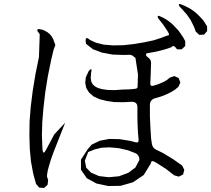

<svg xmlns="http://www.w3.org/2000/svg" viewBox="-20 -934 1056 960"><path d="M153.3 -39.1 145.5 -68.4 134.8 -127 128.9 -189.5 127 -255.9 127.9 -326.2 133.8 -401.4 143.6 -479.5 157.2 -562.5 174.8 -649.4 178.7 -762.7 167 -779.3Q164.1 -791 178.7 -788.1L193.4 -785.2L206.1 -779.3L217.8 -772.5L229.5 -762.7L238.3 -752L246.1 -738.3L256.8 -709L248 -685.5L236.3 -636.7L218.8 -550.8L206.1 -470.7L197.3 -394.5L191.4 -323.2L189.5 -255.9L192.4 -186.5Q195.3 -157.2 209 -182.6L251 -261.7L305.7 -320.3L246.1 -168.9L234.4 -135.7L225.6 -106.4L218.8 -82L215.8 -63.5L214.8 -52.7L220.7 -33.2L217.8 -9.8L200.2 5.9L175.8 3.9L160.2 -14.6ZM487.3 -195.3 452.1 -186.5 420.9 -173.8 404.3 -130.9 411.1 -95.7 434.6 -71.3 474.6 -53.7 523.4 -47.9 575.2 -52.7 622.1 -70.3 657.2 -96.7 676.8 -133.8Q677.7 -161.1 652.3 -169.9L620.1 -182.6L572.3 -193.4L527.3 -197.3ZM835.9 -697.3 802.7 -686.5 760.7 -675.8 711.9 -667Q707 -657.2 715.8 -650.4L724.6 -643.6L732.4 -633.8L735.4 -622.1L733.4 -558.6L731.4 -515.6Q731.4 -502 745.1 -504.9L767.6 -511.7L787.1 -519.5L803.7 -527.3L817.4 -536.1L829.1 -545.9L851.6 -553.7L873 -543.9L881.8 -521.5L872.1 -500L854.5 -485.4L834 -472.7L811.5 -461.9L787.1 -452.1L757.8 -443.4Q729.5 -436.5 729.5 -408.2V-396.5V-351.6L731.4 -310.5L733.4 -274.4L735.4 -242.2L739.3 -215.8Q742.2 -193.4 762.7 -184.6L794.9 -168.9L844.7 -138.7L890.6 -106.4L901.4 -85L895.5 -61.5L874 -50.8L850.6 -57.6L810.5 -88.9L766.6 -117.2L751 -126Q735.4 -133.8 733.4 -115.2L698.2 -58.6L644.5 -22.5L583 -4.9L521.5 -3.9L461.9 -16.6L414.1 -43L384.8 -85V-135.7L418.9 -188.5L438.5 -210.9L479.5 -230.5L526.4 -239.3L578.1 -238.3L631.8 -229.5L657.2 -222.7Q674.8 -217.8 672.9 -236.3L669.9 -270.5L668 -308.6L667 -350.6V-398.4Q667 -427.7 632.8 -424.8L595.7 -422.9L549.8 -423.8L510.7 -429.7L476.6 -438.5L447.3 -452.1L425.8 -470.7L411.1 -494.1L406.2 -520.5L409.2 -547.9L423.8 -579.1Q443.4 -600.6 435.5 -570.3L433.6 -543.9L436.5 -525.4L444.3 -511.7L455.1 -502L469.7 -494.1L490.2 -488.3L517.6 -484.4L551.8 -483.4L593.8 -486.3L628.9 -487.3L657.2 -490.2Q668 -491.2 668 -502L669.9 -561.5L657.2 -644.5L640.6 -657.2L629.9 -660.2L599.6 -659.2L543 -661.1L490.2 -670.9L445.3 -687.5L410.2 -714.8L408.2 -726.6Q406.2 -755.9 429.7 -734.4L459 -720.7L498 -710.9L545.9 -707L597.7 -708L650.4 -713.9L702.1 -722.7L748 -732.4L784.2 -744.1L815.4 -755.9Q829.1 -755.9 823.2 -768.6L814.5 -783.2L794.9 -812.5L770.5 -842.8Q763.7 -860.4 780.3 -852.5L798.8 -843.8L815.4 -834L831.1 -822.3L845.7 -809.6L859.4 -794.9L873 -780.3L884.8 -763.7L896.5 -746.1L906.2 -728.5V-704.1L888.7 -687.5H865.2L857.4 -697.3Q846.7 -710 835.9 -697.3ZM947.3 -805.7 933.6 -833 915 -860.4 892.6 -885.7 877 -902.3Q869.1 -918.9 885.7 -912.1L904.3 -904.3L921.9 -895.5L938.5 -885.7L953.1 -875L967.8 -862.3L981.4 -848.6L994.1 -835L1004.9 -819.3L1015.6 -801.8V-778.3L1000 -760.7L975.6 -759.8L958 -777.3L953.1 -792Z"/></svg>

Font: B2 Hana
Style: Regular
Weight: 500
Version: 2020-08-05; (max)